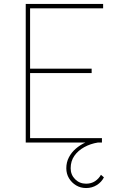

<svg xmlns="http://www.w3.org/2000/svg" viewBox="-20 -720 606 970"><path d="M110 0V-700H501V-678H132V-22H495V0ZM123 -351V-373H443V-351ZM415 230Q387 230 364.5 216.5Q342 203 328.5 180.5Q315 158 315 130Q315 100 328 75Q341 50 363 31Q385 12 412.5 -0.5Q440 -13 470 -18L475 0Q437 6 405.5 23.5Q374 41 355.5 67.5Q337 94 337 130Q337 163 359.5 185.5Q382 208 415 208Q441 208 460 195.5Q479 183 490 163L505 176Q493 200 469 215Q445 230 415 230Z"/></svg>

Font: Lexend Deca Thin
Style: Regular
Weight: 250
Designer: Bonnie Shaver-Troup, Thomas Jockin
Foundry: Lexend
Version: Version 1.007